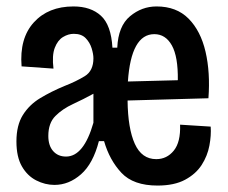

<svg xmlns="http://www.w3.org/2000/svg" viewBox="-20 -563 707 596"><path d="M149 11Q120 11 92.5 -3Q65 -17 48 -46.5Q31 -76 31 -124Q31 -174 51 -206Q71 -238 105 -258.5Q139 -279 180 -296Q216 -310 243 -326.5Q270 -343 270 -382Q270 -395 264.5 -413Q259 -431 246 -444.5Q233 -458 209 -458Q192 -458 175.5 -448Q159 -438 150 -414.5Q141 -391 146 -350L47 -357Q40 -444 85 -493.5Q130 -543 208 -543Q262 -543 293.5 -514Q325 -485 329 -415H344Q347 -482 383.5 -512.5Q420 -543 466 -543Q528 -543 565.5 -505Q603 -467 618 -402.5Q633 -338 627 -258L376 -251Q377 -164 398.5 -116.5Q420 -69 465 -69Q498 -69 519.5 -95.5Q541 -122 539 -176L634 -170Q636 -143 630 -111Q624 -79 606 -51Q588 -23 554.5 -5Q521 13 469 13Q394 13 357 -26.5Q320 -66 303 -125H287Q269 -55 231.5 -22Q194 11 149 11ZM459 -457Q387 -457 377 -310L532 -314Q533 -387 513.5 -422Q494 -457 459 -457ZM185 -77Q240 -77 270 -182V-272Q239 -255 206.5 -240Q174 -225 152 -203Q130 -181 130 -141Q130 -111 145 -94Q160 -77 185 -77Z"/></svg>

Font: Bricolage Grotesque 12pt Condensed Medium
Style: Regular
Weight: 500
Width: 3
Designer: Mathieu Triay
Foundry: Atelier Triay
Version: Version 1.001; ttfautohint (v1.8.4.7-5d5b);gftools[0.9.33.de